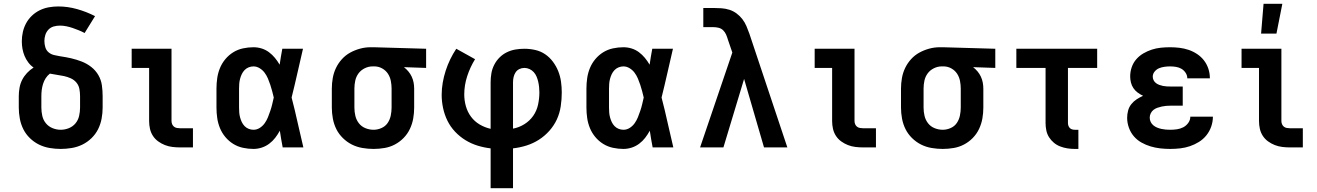

<svg xmlns="http://www.w3.org/2000/svg" viewBox="-20 -777 6940 1012"><path d="M300 8Q271 8 241.5 3Q212 -2 185.5 -15Q159 -28 137.5 -49Q116 -70 103 -96Q90 -122 84.5 -151.5Q79 -181 79 -210V-270Q79 -292 83 -314.5Q87 -337 97 -356.5Q107 -376 122.5 -392.5Q138 -409 157 -421Q141 -432 129 -448Q117 -464 109.5 -482Q102 -500 98.5 -519.5Q95 -539 95 -559Q95 -584 100.5 -608.5Q106 -633 118 -655Q130 -677 148.5 -694.5Q167 -712 189.5 -723Q212 -734 237 -738.5Q262 -743 287 -743Q337 -743 386.5 -729Q436 -715 481 -692L426 -603Q411 -611 395 -617.5Q379 -624 363 -629.5Q347 -635 330 -638.5Q313 -642 296 -642Q279 -642 263 -637.5Q247 -633 235.5 -621Q224 -609 219 -593Q214 -577 214 -561Q214 -544 219 -527.5Q224 -511 237 -500.5Q250 -490 266.5 -486.5Q283 -483 299 -480H300Q328 -476 356 -469.5Q384 -463 411 -452.5Q438 -442 461 -424Q484 -406 498.5 -381Q513 -356 517 -327.5Q521 -299 521 -270V-210Q521 -181 515.5 -151.5Q510 -122 497 -96Q484 -70 462.5 -49Q441 -28 414.5 -15Q388 -2 358.5 3Q329 8 300 8ZM300 -93Q322 -93 343 -101.5Q364 -110 378 -127Q392 -144 397 -166Q402 -188 402 -210V-270Q402 -289 398.5 -308Q395 -327 383 -341.5Q371 -356 353.5 -364Q336 -372 317.5 -376Q299 -380 280.5 -382.5Q262 -385 243 -389Q230 -379 221 -365Q212 -351 207 -335Q202 -319 200 -303Q198 -287 198 -270V-210Q198 -188 203 -166Q208 -144 222 -127Q236 -110 257 -101.5Q278 -93 300 -93Z M929 0Q909 0 888.5 -2.5Q868 -5 849 -12.5Q830 -20 813.5 -32Q797 -44 786 -61Q775 -78 770.5 -98Q766 -118 766 -139V-419H674V-520H884V-139Q884 -130 887.5 -122Q891 -114 897.5 -109Q904 -104 912.5 -102.5Q921 -101 929 -101H997V0Z M1316 8Q1288 8 1260.5 2Q1233 -4 1209.5 -18.5Q1186 -33 1168 -54.5Q1150 -76 1139.5 -101.5Q1129 -127 1125 -154.5Q1121 -182 1121 -210V-310Q1121 -338 1125 -365.5Q1129 -393 1139.5 -418.5Q1150 -444 1168 -465.5Q1186 -487 1209.5 -501.5Q1233 -516 1260.5 -522Q1288 -528 1316 -528Q1338 -528 1359 -521.5Q1380 -515 1397.5 -502Q1415 -489 1429 -472Q1443 -455 1454 -436Q1457 -457 1460.5 -478Q1464 -499 1468 -520H1577Q1562 -456 1547.5 -391.5Q1533 -327 1517 -263Q1534 -198 1548.5 -132Q1563 -66 1579 0H1470Q1466 -22 1462 -44Q1458 -66 1455 -88Q1444 -68 1430.5 -50.5Q1417 -33 1399 -19.5Q1381 -6 1359.5 1Q1338 8 1316 8ZM1316 -93Q1334 -93 1349.5 -103Q1365 -113 1375.5 -128Q1386 -143 1392.5 -159.5Q1399 -176 1405 -193.5Q1411 -211 1415 -228.5Q1419 -246 1423 -263Q1419 -280 1414.5 -297Q1410 -314 1404.5 -330.5Q1399 -347 1392 -363.5Q1385 -380 1374.5 -394Q1364 -408 1348.5 -417.5Q1333 -427 1316 -427Q1303 -427 1290.5 -422Q1278 -417 1269 -407.5Q1260 -398 1254.5 -386.5Q1249 -375 1245.5 -362Q1242 -349 1241 -336Q1240 -323 1240 -310V-210Q1240 -197 1241 -184Q1242 -171 1245.5 -158Q1249 -145 1254.5 -133.5Q1260 -122 1269 -112.5Q1278 -103 1290.5 -98Q1303 -93 1316 -93Z M1949 8Q1920 8 1890.5 3Q1861 -2 1835 -15Q1809 -28 1787.5 -49Q1766 -70 1753 -96Q1740 -122 1734.5 -151.5Q1729 -181 1729 -210V-310Q1729 -338 1734 -366Q1739 -394 1751 -419Q1763 -444 1782 -465Q1801 -486 1825.5 -499.5Q1850 -513 1877.5 -520.5Q1905 -528 1933 -528H1950L2226 -520V-419L2109 -423Q2122 -413 2132.5 -400.5Q2143 -388 2150 -373Q2157 -358 2160 -342Q2163 -326 2163 -310V-210Q2163 -181 2158 -152.5Q2153 -124 2140.5 -97.5Q2128 -71 2107.5 -50Q2087 -29 2061.5 -15.5Q2036 -2 2007 3Q1978 8 1949 8ZM1949 -93Q1970 -93 1990.5 -102Q2011 -111 2023 -128.5Q2035 -146 2039.5 -167.5Q2044 -189 2044 -210V-310Q2044 -330 2040 -350.5Q2036 -371 2025 -388Q2014 -405 1996 -415.5Q1978 -426 1957 -427H1943Q1922 -427 1902 -417Q1882 -407 1869.5 -390Q1857 -373 1852.5 -352Q1848 -331 1848 -310V-210Q1848 -188 1853 -166.5Q1858 -145 1871.5 -127.5Q1885 -110 1906 -101.5Q1927 -93 1949 -93Z M2566 215V5Q2531 1 2497 -9.5Q2463 -20 2433 -38.5Q2403 -57 2378.5 -83Q2354 -109 2338.5 -140.5Q2323 -172 2315.5 -207Q2308 -242 2308 -277Q2308 -309 2313.5 -341Q2319 -373 2329 -404Q2339 -435 2353 -464Q2367 -493 2385 -520L2484 -465Q2458 -423 2442.5 -375.5Q2427 -328 2427 -279Q2427 -248 2435.5 -217.5Q2444 -187 2462.5 -162Q2481 -137 2508 -121Q2535 -105 2566 -98V-343Q2566 -367 2570 -390.5Q2574 -414 2585 -435.5Q2596 -457 2613 -474Q2630 -491 2651.5 -501.5Q2673 -512 2696.5 -516Q2720 -520 2744 -520Q2773 -520 2801.5 -513.5Q2830 -507 2853.5 -491Q2877 -475 2894.5 -451.5Q2912 -428 2922.5 -401.5Q2933 -375 2937 -346.5Q2941 -318 2941 -289Q2941 -253 2935.5 -216.5Q2930 -180 2915 -147.5Q2900 -115 2875.5 -87.5Q2851 -60 2820.5 -40.5Q2790 -21 2755 -10Q2720 1 2684 5V215ZM2684 -99Q2716 -105 2744 -122.5Q2772 -140 2790.5 -166.5Q2809 -193 2816 -225.5Q2823 -258 2823 -290Q2823 -304 2821.5 -318Q2820 -332 2817 -345.5Q2814 -359 2808.5 -372.5Q2803 -386 2793.5 -396.5Q2784 -407 2771 -413Q2758 -419 2744 -419Q2730 -419 2717.5 -413Q2705 -407 2697.5 -395.5Q2690 -384 2687 -370.5Q2684 -357 2684 -343Z M3266 8Q3238 8 3210.5 2Q3183 -4 3159.5 -18.5Q3136 -33 3118 -54.5Q3100 -76 3089.5 -101.5Q3079 -127 3075 -154.5Q3071 -182 3071 -210V-310Q3071 -338 3075 -365.5Q3079 -393 3089.5 -418.5Q3100 -444 3118 -465.5Q3136 -487 3159.5 -501.5Q3183 -516 3210.5 -522Q3238 -528 3266 -528Q3288 -528 3309 -521.5Q3330 -515 3347.5 -502Q3365 -489 3379 -472Q3393 -455 3404 -436Q3407 -457 3410.5 -478Q3414 -499 3418 -520H3527Q3512 -456 3497.5 -391.5Q3483 -327 3467 -263Q3484 -198 3498.5 -132Q3513 -66 3529 0H3420Q3416 -22 3412 -44Q3408 -66 3405 -88Q3394 -68 3380.5 -50.5Q3367 -33 3349 -19.5Q3331 -6 3309.5 1Q3288 8 3266 8ZM3266 -93Q3284 -93 3299.5 -103Q3315 -113 3325.5 -128Q3336 -143 3342.5 -159.5Q3349 -176 3355 -193.5Q3361 -211 3365 -228.5Q3369 -246 3373 -263Q3369 -280 3364.5 -297Q3360 -314 3354.5 -330.5Q3349 -347 3342 -363.5Q3335 -380 3324.5 -394Q3314 -408 3298.5 -417.5Q3283 -427 3266 -427Q3253 -427 3240.5 -422Q3228 -417 3219 -407.5Q3210 -398 3204.5 -386.5Q3199 -375 3195.5 -362Q3192 -349 3191 -336Q3190 -323 3190 -310V-210Q3190 -197 3191 -184Q3192 -171 3195.5 -158Q3199 -145 3204.5 -133.5Q3210 -122 3219 -112.5Q3228 -103 3240.5 -98Q3253 -93 3266 -93Z M3670 0 3840 -500 3817 -567Q3813 -581 3807.5 -594Q3802 -607 3792 -617Q3782 -627 3768 -630.5Q3754 -634 3739 -634H3687V-735H3739Q3761 -735 3782.5 -733.5Q3804 -732 3824.5 -725.5Q3845 -719 3862.5 -706Q3880 -693 3893 -676Q3906 -659 3914.5 -639Q3923 -619 3930 -599L4130 0H4007L3902 -361L3793 0Z M4529 0Q4509 0 4488.5 -2.5Q4468 -5 4449 -12.5Q4430 -20 4413.5 -32Q4397 -44 4386 -61Q4375 -78 4370.5 -98Q4366 -118 4366 -139V-419H4274V-520H4484V-139Q4484 -130 4487.5 -122Q4491 -114 4497.5 -109Q4504 -104 4512.5 -102.5Q4521 -101 4529 -101H4597V0Z M4949 8Q4920 8 4890.5 3Q4861 -2 4835 -15Q4809 -28 4787.5 -49Q4766 -70 4753 -96Q4740 -122 4734.5 -151.5Q4729 -181 4729 -210V-310Q4729 -338 4734 -366Q4739 -394 4751 -419Q4763 -444 4782 -465Q4801 -486 4825.5 -499.5Q4850 -513 4877.5 -520.5Q4905 -528 4933 -528H4950L5226 -520V-419L5109 -423Q5122 -413 5132.5 -400.5Q5143 -388 5150 -373Q5157 -358 5160 -342Q5163 -326 5163 -310V-210Q5163 -181 5158 -152.5Q5153 -124 5140.5 -97.5Q5128 -71 5107.5 -50Q5087 -29 5061.5 -15.5Q5036 -2 5007 3Q4978 8 4949 8ZM4949 -93Q4970 -93 4990.5 -102Q5011 -111 5023 -128.5Q5035 -146 5039.5 -167.5Q5044 -189 5044 -210V-310Q5044 -330 5040 -350.5Q5036 -371 5025 -388Q5014 -405 4996 -415.5Q4978 -426 4957 -427H4943Q4922 -427 4902 -417Q4882 -407 4869.5 -390Q4857 -373 4852.5 -352Q4848 -331 4848 -310V-210Q4848 -188 4853 -166.5Q4858 -145 4871.5 -127.5Q4885 -110 4906 -101.5Q4927 -93 4949 -93Z M5645 8Q5625 8 5606 5Q5587 2 5568.5 -5Q5550 -12 5535 -24.5Q5520 -37 5509.5 -53.5Q5499 -70 5495 -89.5Q5491 -109 5491 -128V-419H5337V-520H5763V-419H5609V-128Q5609 -121 5611.5 -114Q5614 -107 5619 -102Q5624 -97 5631 -95Q5638 -93 5645 -93H5664V8Z M6148 8Q6121 8 6095 5Q6069 2 6044 -5.5Q6019 -13 5996 -26Q5973 -39 5956 -59Q5939 -79 5930 -104.5Q5921 -130 5921 -156Q5921 -175 5926 -194Q5931 -213 5943 -228Q5955 -243 5971 -253.5Q5987 -264 6005 -272Q5990 -279 5976.5 -289Q5963 -299 5954 -312.5Q5945 -326 5941 -342Q5937 -358 5937 -374Q5937 -399 5945 -422.5Q5953 -446 5969 -464.5Q5985 -483 6006.5 -495.5Q6028 -508 6051 -515.5Q6074 -523 6098.5 -525.5Q6123 -528 6147 -528Q6172 -528 6197 -525Q6222 -522 6245.5 -514Q6269 -506 6290 -492Q6311 -478 6326 -458.5Q6341 -439 6349 -415Q6357 -391 6357 -366V-364H6238V-365Q6238 -380 6229 -393.5Q6220 -407 6207 -414.5Q6194 -422 6178.5 -424.5Q6163 -427 6147 -427Q6133 -427 6118 -425Q6103 -423 6089.5 -417.5Q6076 -412 6066 -400Q6056 -388 6056 -373Q6056 -363 6060.5 -354Q6065 -345 6073 -339Q6081 -333 6090.5 -329.5Q6100 -326 6110 -324Q6120 -322 6130 -321.5Q6140 -321 6150 -321H6214V-220H6150Q6138 -220 6126.5 -219Q6115 -218 6103.5 -215.5Q6092 -213 6080.5 -209Q6069 -205 6060 -198Q6051 -191 6045.5 -180Q6040 -169 6040 -157Q6040 -145 6045 -134.5Q6050 -124 6059 -116.5Q6068 -109 6079 -104.5Q6090 -100 6101.5 -97.5Q6113 -95 6124.5 -94Q6136 -93 6148 -93Q6165 -93 6183 -95.5Q6201 -98 6216.5 -106Q6232 -114 6243 -129Q6254 -144 6254 -162H6373Q6373 -135 6364 -109.5Q6355 -84 6338.5 -63.5Q6322 -43 6299.5 -29Q6277 -15 6252 -6.5Q6227 2 6200.5 5Q6174 8 6148 8Z M6779 0Q6759 0 6738.5 -2.5Q6718 -5 6699 -12.5Q6680 -20 6663.5 -32Q6647 -44 6636 -61Q6625 -78 6620.5 -98Q6616 -118 6616 -139V-419H6524V-520H6734V-139Q6734 -130 6737.5 -122Q6741 -114 6747.5 -109Q6754 -104 6762.5 -102.5Q6771 -101 6779 -101H6847V0ZM6627 -600 6640 -757H6739L6708 -600Z"/></svg>

Font: Iosevka Etoile
Style: Bold
Weight: 700
Designer: Belleve Invis
Foundry: Belleve Invis
Version: Version 28.1.0; ttfautohint (v1.8.4)